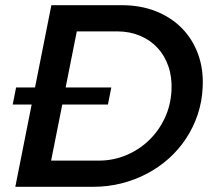

<svg xmlns="http://www.w3.org/2000/svg" viewBox="-20 -720 815 740"><path d="M115 -383 178 -700H449Q522.5 -700 581.8 -676.2Q641 -652.5 682.2 -610Q723.5 -567.5 744.2 -509.2Q765 -451 761 -382Q758.5 -327.5 741.8 -278Q725 -228.5 697 -186Q669 -143.5 630.8 -109.2Q592.5 -75 546.5 -50.8Q500.5 -26.5 448 -13.2Q395.5 0 339 0H39L102 -317H29L42 -383ZM276 -599 233 -383H409L396 -317H220L177 -101H361Q415.5 -101 464.8 -121.2Q514 -141.5 552.2 -177.5Q590.5 -213.5 614.2 -263.2Q638 -313 641 -372Q643.5 -422 629.2 -463.8Q615 -505.5 587.2 -535.5Q559.5 -565.5 519.8 -582.2Q480 -599 432 -599Z"/></svg>

Font: Argentum Sans
Style: Italic
Weight: 400
Italic angle: -11.3099°
Designer: Julieta Ulanovsky, Owen Earl, Rasmus Andersson, Cristiano Sobral
Foundry: The Argentum Sans Project Authors
Version: Version 3.131; ttfautohint (v1.8.4.7-5d5b-dirty)